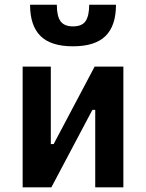

<svg xmlns="http://www.w3.org/2000/svg" viewBox="-20 -803 626 823"><path d="M77.1 0V-517.6H197.8V-185.5H210L385.7 -517.6H508.8V0H388.2V-332H376L200.2 0ZM293 -604.5Q198.2 -604.5 153.6 -648.7Q108.9 -692.9 108.9 -782.7H223.6Q223.6 -733.9 239.5 -711.9Q255.4 -689.9 293 -689.9Q331.5 -689.9 346.9 -712.6Q362.3 -735.4 362.3 -782.7H477.1Q477.1 -692.4 432.1 -648.4Q387.2 -604.5 293 -604.5Z"/></svg>

Font: CaskaydiaCove NFP SemiBold
Style: Regular
Weight: 600
Designer: Aaron Bell
Foundry: Saja Typeworks
Version: Version 2111.001; VTT 6.35;Nerd Fonts 3.1.1